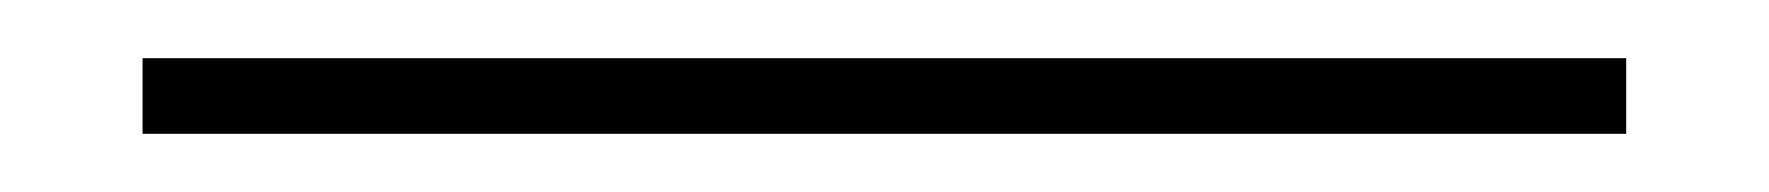

<svg xmlns="http://www.w3.org/2000/svg" viewBox="-20 98 608 66"><path d="M29 118H539V144H29Z"/></svg>

Font: IBM Plex Serif ExtraLight
Style: Regular
Weight: 200
Designer: Mike Abbink, Paul van der Laan, Pieter van Rosmalen
Foundry: Bold Monday
Version: Version 2.5